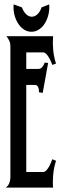

<svg xmlns="http://www.w3.org/2000/svg" viewBox="-20 -847 285 867"><path d="M6.3 0Q17.6 -8.3 22.2 -20.8Q26.9 -33.2 26.9 -46.4V-639.6Q26.9 -652.3 21.7 -663.3Q16.6 -674.3 8.8 -683.6H219.7Q217.3 -652.8 220.2 -621.3Q223.1 -589.8 232.9 -560.1L216.3 -553.7Q213.9 -559.6 210 -569.1Q206.1 -578.6 200.7 -587.6Q195.3 -596.7 188.7 -603.5Q182.1 -610.4 174.3 -610.4H98.6V-535.6H151.4Q164.1 -535.6 171.1 -544.4Q178.2 -553.2 182.1 -564.5L197.3 -562.5L172.9 -427.7L155.8 -430.2Q155.8 -435.1 155.5 -440.7Q155.3 -446.3 153.3 -451.4Q151.4 -456.5 147.7 -460Q144 -463.4 137.7 -463.4H98.6V-70.3H174.3Q182.1 -70.3 188.7 -77.1Q195.3 -84 200.7 -93.3Q206.1 -102.5 210 -112.3Q213.9 -122.1 216.3 -127.9L232.9 -121.1Q225.6 -99.1 222.2 -75.7Q218.8 -52.2 218.8 -28.8Q218.8 -21.5 218.8 -14.2Q218.8 -6.8 219.7 0ZM123.5 -771.5Q137.7 -771.5 149.7 -783.2Q161.6 -794.9 167.5 -813.5L202.1 -827.1Q202.6 -824.7 202.6 -821.5Q202.6 -818.4 202.6 -815.4Q202.6 -792.5 196.3 -772.2Q189.9 -752 179.2 -736.6Q168.5 -721.2 153.6 -712.4Q138.7 -703.6 122.1 -703.6Q105 -703.6 90.3 -712.4Q75.7 -721.2 64.7 -736.6Q53.7 -752 47.4 -772.2Q41 -792.5 41 -815.4Q41 -818.4 41 -821Q41 -823.7 42 -827.1L79.1 -813.5Q85.9 -794.9 97.7 -783.2Q109.4 -771.5 123.5 -771.5Z"/></svg>

Font: XAYAX
Style: Regular
Weight: 400
Designer: Peter Wiegel
Foundry: Peter Wiegel
Version: Version 1.000 2009 initial release